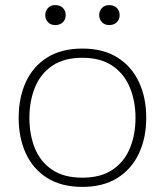

<svg xmlns="http://www.w3.org/2000/svg" viewBox="-20 -724 645 751"><path d="M302 7Q220 7 164.5 -28Q109 -63 81 -124Q53 -185 53 -263Q53 -342 81 -403Q109 -464 164.5 -499Q220 -534 302 -534Q384 -534 439.5 -499Q495 -464 523.5 -403Q552 -342 552 -263Q552 -185 523.5 -124Q495 -63 439.5 -28Q384 7 302 7ZM302 -29Q374 -29 420 -60Q466 -91 488 -144Q510 -197 510 -263Q510 -328 488 -381.5Q466 -435 420 -466.5Q374 -498 302 -498Q230 -498 184 -466.5Q138 -435 116.5 -381.5Q95 -328 95 -263Q95 -197 116.5 -144Q138 -91 184 -60Q230 -29 302 -29ZM407 -626Q389 -626 378.5 -637.5Q368 -649 368 -665Q368 -681 378.5 -692.5Q389 -704 407 -704Q426 -704 437 -693Q448 -682 448 -665Q448 -648 437 -637Q426 -626 407 -626ZM196 -626Q178 -626 167.5 -637.5Q157 -649 157 -665Q157 -681 167.5 -692.5Q178 -704 196 -704Q215 -704 226 -693Q237 -682 237 -665Q237 -648 226 -637Q215 -626 196 -626Z"/></svg>

Font: Onest Thin
Style: Regular
Weight: 250
Designer: Dmitri Voloshin, Andrey Kudryavtsev
Foundry: Dmitri Voloshin, Andrey Kudryavtsev
Version: Version 1.000;gftools[0.9.33]